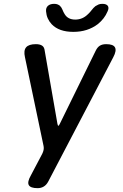

<svg xmlns="http://www.w3.org/2000/svg" viewBox="-20 -970 640 1000"><path d="M176 10Q139 10 130 -6Q121 -22 141 -57L200 -169Q205 -179 207 -189Q209 -199 207 -209L110 -672Q102 -707 116 -723.5Q130 -740 167 -740Q187 -740 199 -732.5Q211 -725 213 -705L279 -326Q281 -315 284 -315Q287 -315 292 -326L478 -705Q487 -724 500 -732Q513 -740 533 -740Q570 -740 579 -723Q588 -706 570 -672L231 -24Q222 -7 208 1.5Q194 10 176 10ZM220 -910Q218 -929 229.5 -939.5Q241 -950 262 -950Q273 -950 280 -947Q287 -944 292 -940Q301 -931 305.5 -919Q310 -907 317 -896Q334 -868 372 -868Q410 -868 438 -896Q449 -906 457.5 -917.5Q466 -929 477 -938Q485 -943 493 -946.5Q501 -950 513 -950Q534 -950 541.5 -939.5Q549 -929 540 -910Q524 -872 489 -844Q436 -804 362 -804Q287 -804 249 -844Q223 -872 220 -910Z"/></svg>

Font: Maple Mono NL Medium
Style: Italic
Weight: 500
Italic angle: -10°
Monospace: yes
Designer: subframe7536
Version: Version 7.000